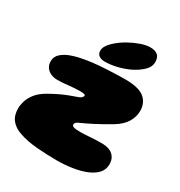

<svg xmlns="http://www.w3.org/2000/svg" viewBox="-181 -875 967 1030"><g transform="rotate(30 303.0 -360.0)"><path d="M319.5 29Q262.5 29 198.2 24Q134 19 85 2Q44 -12 22.5 -39Q1 -66 1 -110Q1 -129.5 8.2 -154.2Q15.5 -179 35.5 -205Q55.5 -231 93.5 -253Q109.5 -262 124 -269.8Q138.5 -277.5 152.5 -284.2Q166.5 -291 179.8 -296.5Q193 -302 206 -307Q219 -312 231.5 -316Q262.5 -326 269.2 -333.2Q276 -340.5 276 -346Q276 -352 266.2 -353.8Q256.5 -355.5 241 -355.5Q225.5 -355.5 208.5 -354.2Q191.5 -353 174 -351Q156.5 -349 139.5 -347.8Q122.5 -346.5 107.5 -346.5Q85 -346.5 66.5 -354.5Q48 -362.5 37 -378Q26 -393.5 26 -416.5Q26 -445.5 48.8 -465.2Q71.5 -485 107.5 -497Q143.5 -509 184.5 -515.5Q225.5 -522 262.5 -525Q280.5 -526.5 300.8 -527.5Q321 -528.5 342.2 -529.5Q363.5 -530.5 383.8 -531Q404 -531.5 421.5 -531.5Q507 -531.5 541.2 -502.2Q575.5 -473 575.5 -424.5Q575.5 -388.5 555.2 -354.2Q535 -320 488 -292Q466 -279 443 -266Q420 -253 398.2 -241.8Q376.5 -230.5 358.2 -221.8Q340 -213 327.5 -207.5Q311.5 -201 306.2 -195.2Q301 -189.5 301 -182.5Q301 -175.5 307.2 -172Q313.5 -168.5 325.2 -167.2Q337 -166 354 -166Q380 -166 411.2 -168.8Q442.5 -171.5 486.5 -171.5Q529.5 -171.5 552.8 -150.5Q576 -129.5 576 -94Q576 -60.5 554 -37Q532 -13.5 495 1Q458 15.5 412.5 22.2Q367 29 319.5 29ZM278 -558.5Q257 -558.5 242.5 -567.8Q228 -577 228 -598.5Q228 -625 258.5 -654.8Q289 -684.5 330.5 -707.5Q362 -725 394.8 -736.2Q427.5 -747.5 453 -747.5Q482.5 -747.5 498.5 -734.2Q514.5 -721 514.5 -691Q514.5 -661 487.2 -635.5Q460 -610 420.5 -591.5Q386.5 -576 348.5 -567.2Q310.5 -558.5 278 -558.5Z"/></g></svg>

Font: Gluten Black
Style: Regular
Weight: 900
Designer: Tyler Finck
Foundry: Etcetera Type Company
Version: Version 1.300